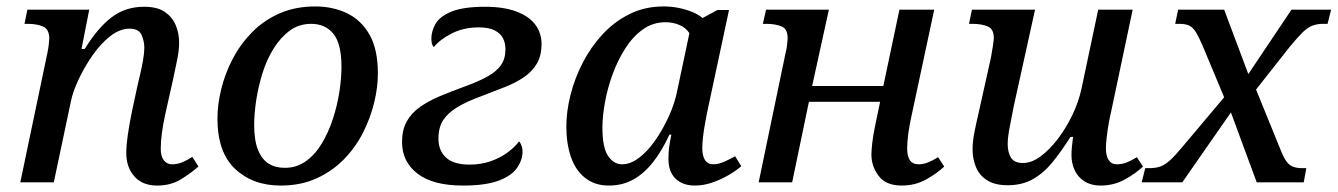

<svg xmlns="http://www.w3.org/2000/svg" viewBox="-20 -566 4152 596"><path d="M468 10Q422 10 397 -18.5Q372 -47 372 -91Q372 -114 376.5 -146Q381 -178 390 -222L407 -301Q410 -314 415 -335Q420 -356 424 -379Q428 -402 428 -418Q428 -438 419.5 -457.5Q411 -477 382 -477Q352 -477 322.5 -454Q293 -431 267.5 -394.5Q242 -358 224 -319.5Q206 -281 200 -251L147 0H43L127 -401Q130 -415 131.5 -428.5Q133 -442 133 -446Q133 -475 114 -483.5Q95 -492 66 -492H56L65 -536H257L233 -414H243Q283 -479 326 -512Q369 -545 427 -545Q468 -545 491 -529.5Q514 -514 525 -489Q536 -464 536 -433Q536 -408 529.5 -378.5Q523 -349 518 -323L492 -207Q486 -179 482.5 -152.5Q479 -126 479 -104Q479 -81 488.5 -68.5Q498 -56 514 -56Q530 -56 545 -62Q560 -68 577 -79L596 -49Q572 -28 541 -9Q510 10 468 10Z M851 10Q765 10 710 -41.5Q655 -93 655 -198Q655 -242 667 -290.5Q679 -339 703 -384.5Q727 -430 763 -466.5Q799 -503 848 -524.5Q897 -546 959 -546Q1013 -546 1057 -525Q1101 -504 1127 -458.5Q1153 -413 1153 -338Q1153 -295 1141.5 -247.5Q1130 -200 1107 -154.5Q1084 -109 1048 -72Q1012 -35 963 -12.5Q914 10 851 10ZM864 -45Q901 -45 930 -66Q959 -87 979.5 -121.5Q1000 -156 1013.5 -197.5Q1027 -239 1033.5 -281Q1040 -323 1040 -358Q1040 -430 1015 -461Q990 -492 946 -492Q908 -492 879.5 -471Q851 -450 829.5 -415.5Q808 -381 795 -339.5Q782 -298 775.5 -256Q769 -214 769 -178Q769 -130 781 -100.5Q793 -71 814 -58Q835 -45 864 -45Z M1417 10Q1324 10 1276 -27Q1228 -64 1228 -125Q1228 -162 1242 -188Q1256 -214 1282.5 -233Q1309 -252 1344.5 -267Q1380 -282 1424 -298Q1468 -314 1495 -329.5Q1522 -345 1535.5 -364.5Q1549 -384 1549 -413Q1549 -432 1541.5 -447Q1534 -462 1516 -471.5Q1498 -481 1466 -481Q1419 -481 1382 -462Q1345 -443 1327 -420Q1323 -423 1321 -430Q1319 -437 1319 -446Q1319 -469 1332 -492Q1345 -515 1381.5 -530Q1418 -545 1486 -545Q1544 -545 1583.5 -530Q1623 -515 1642 -489Q1661 -463 1661 -430Q1661 -393 1646.5 -368.5Q1632 -344 1606.5 -326.5Q1581 -309 1546.5 -295.5Q1512 -282 1473 -267Q1429 -251 1400 -233.5Q1371 -216 1356 -193.5Q1341 -171 1341 -135Q1341 -99 1364.5 -77Q1388 -55 1438 -55Q1473 -55 1503 -65.5Q1533 -76 1556 -93Q1579 -110 1591 -127Q1595 -124 1598.5 -115Q1602 -106 1602 -95Q1602 -70 1585.5 -45.5Q1569 -21 1528.5 -5.5Q1488 10 1417 10Z M1870 10Q1826 10 1796 -14Q1766 -38 1752 -79.5Q1738 -121 1738 -173Q1738 -220 1751 -271.5Q1764 -323 1789 -371.5Q1814 -420 1850.5 -459.5Q1887 -499 1934.5 -522.5Q1982 -546 2040 -546Q2064 -546 2086.5 -541.5Q2109 -537 2128.5 -529Q2148 -521 2161 -510L2207 -535H2243L2175 -217Q2173 -206 2169 -185Q2165 -164 2162.5 -142.5Q2160 -121 2160 -107Q2160 -82 2168.5 -69Q2177 -56 2193 -56Q2210 -56 2227 -63.5Q2244 -71 2262 -81L2281 -50Q2266 -37 2242.5 -23Q2219 -9 2191.5 0.5Q2164 10 2137 10Q2099 10 2077 -11.5Q2055 -33 2055 -72Q2055 -92 2057 -108Q2059 -124 2064 -148H2058Q2035 -98 2007 -62.5Q1979 -27 1945.5 -8.5Q1912 10 1870 10ZM1911 -56Q1937 -56 1963.5 -76Q1990 -96 2013.5 -129.5Q2037 -163 2056 -204.5Q2075 -246 2083 -288L2120 -463Q2109 -480 2089 -488.5Q2069 -497 2046 -497Q2007 -497 1976 -475Q1945 -453 1921.5 -416.5Q1898 -380 1882 -336.5Q1866 -293 1858 -249Q1850 -205 1850 -170Q1850 -108 1867.5 -82Q1885 -56 1911 -56Z M2779 10Q2730 10 2707.5 -20Q2685 -50 2685 -86Q2685 -98 2687.5 -121Q2690 -144 2696 -173L2712 -250H2491L2439 0H2335L2418 -399Q2422 -414 2423.5 -428.5Q2425 -443 2425 -448Q2425 -476 2406 -484Q2387 -492 2358 -492H2348L2358 -536H2553L2501 -299H2722L2772 -536H2880L2809 -204Q2803 -177 2799.5 -151.5Q2796 -126 2796 -104Q2796 -81 2804.5 -68.5Q2813 -56 2832 -56Q2846 -56 2860 -61.5Q2874 -67 2892 -78L2911 -49Q2889 -28 2855 -9Q2821 10 2779 10Z M3396 10Q3367 10 3346.5 -3Q3326 -16 3316 -37.5Q3306 -59 3306 -85Q3306 -96 3307.5 -111.5Q3309 -127 3311 -141H3303Q3275 -97 3247.5 -63Q3220 -29 3186.5 -10Q3153 9 3108 9Q3068 9 3044 -6.5Q3020 -22 3009.5 -47.5Q2999 -73 2999 -102Q2999 -127 3005 -157Q3011 -187 3017 -212L3056 -387Q3059 -402 3062 -422.5Q3065 -443 3065 -448Q3065 -476 3046 -484Q3027 -492 2998 -492H2988L2997 -536H3193L3127 -237Q3122 -211 3115 -175.5Q3108 -140 3108 -119Q3108 -94 3118 -77Q3128 -60 3156 -60Q3182 -60 3210 -80.5Q3238 -101 3263.5 -134.5Q3289 -168 3308.5 -208.5Q3328 -249 3337 -290L3389 -536H3496L3428 -214Q3425 -202 3421.5 -182Q3418 -162 3415.5 -141Q3413 -120 3413 -106Q3413 -82 3421.5 -69Q3430 -56 3446 -56Q3463 -56 3477 -61.5Q3491 -67 3509 -78L3528 -49Q3506 -28 3472 -9Q3438 10 3396 10Z M3524 0 3535 -44H3548Q3567 -44 3581.5 -49Q3596 -54 3612.5 -69Q3629 -84 3652 -112L3780 -264L3714 -422Q3702 -450 3693 -465Q3684 -480 3672.5 -486Q3661 -492 3641 -492H3628L3637 -536H3780L3855 -336L3989 -536H4112L4101 -492H4087Q4068 -492 4053 -486Q4038 -480 4022.5 -464.5Q4007 -449 3983 -420L3879 -288L3949 -116Q3960 -87 3969 -71.5Q3978 -56 3990.5 -50Q4003 -44 4022 -44H4035L4027 0H3881L3801 -217L3650 0Z"/></svg>

Font: ET Text
Style: Italic
Weight: 470
Italic angle: -12°
Designer: Monotype Design Team
Foundry: Monotype Imaging Inc.
Version: Version 2.009